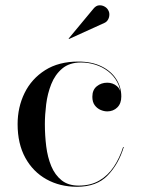

<svg xmlns="http://www.w3.org/2000/svg" viewBox="-20 -706 546 736"><path d="M275 10Q209.5 10 158 -18.8Q106.5 -47.5 77 -101.2Q47.5 -155 47.5 -230Q47.5 -295 74.2 -349.5Q101 -404 153 -437Q205 -470 280.5 -470Q331.5 -470 368.5 -452Q405.5 -434 425.2 -403.5Q445 -373 445 -336Q445 -309 429.5 -294Q414 -279 391 -279Q378.5 -279 365.2 -284.8Q352 -290.5 343 -302.8Q334 -315 334 -335Q334 -361.5 351 -375.2Q368 -389 391 -389Q412.5 -389 428.2 -375.8Q444 -362.5 444 -336H442.5Q442.5 -367.5 429.2 -391.8Q416 -416 394.2 -432.8Q372.5 -449.5 345.5 -458Q318.5 -466.5 290.5 -466.5Q246 -466.5 218.5 -443.2Q191 -420 176.5 -383.5Q162 -347 157 -306.2Q152 -265.5 152 -230Q152 -187 157.2 -145Q162.5 -103 176.5 -69.2Q190.5 -35.5 216 -15Q241.5 5.5 281.5 5.5Q327.5 5.5 360.5 -13.8Q393.5 -33 416 -66.5Q438.5 -100 452 -142.5H454.5Q435 -77.5 393 -33.8Q351 10 275 10ZM244.5 -556.5 243 -558 338.5 -673Q348 -684.5 359.2 -685.5Q370.5 -686.5 380.2 -681.2Q390 -676 394.5 -667.5Q399.5 -659.5 399.2 -649.5Q399 -639.5 394.2 -631Q389.5 -622.5 381 -618.5Z"/></svg>

Font: Bodoni Moda 72pt
Style: Regular
Weight: 400
Designer: Owen Earl
Foundry: indestructible type
Version: Version 2.005